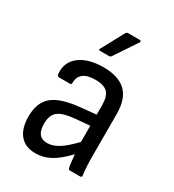

<svg xmlns="http://www.w3.org/2000/svg" viewBox="-172 -793 815 901"><g transform="rotate(30 235.0 -342.0)"><path d="M160 11Q105 11 75.5 -23.5Q46 -58 46 -124Q46 -199 90 -235.5Q134 -272 238 -282L319 -290V-338Q319 -388 299.5 -408.5Q280 -429 233 -429Q146 -429 146 -362Q146 -353 138 -353H77Q68 -353 67 -369Q63 -428 108 -463Q153 -498 235 -499Q318 -499 358.5 -460Q399 -421 399 -339V-120Q399 -51 405 -10Q407 0 396 0H341Q333 0 331 -12Q329 -21 327 -40Q325 -59 323 -78Q278 -30 240 -9.5Q202 11 160 11ZM126 -130Q126 -58 183 -58Q212 -58 243 -76.5Q274 -95 319 -142V-230L240 -223Q176 -217 151 -196.5Q126 -176 126 -130ZM183 -557Q173 -557 178 -566L244 -688Q248 -695 255 -695H319Q324 -695 325.5 -691.5Q327 -688 324 -684L243 -563Q239 -557 232 -557Z"/></g></svg>

Font: Sofia Sans Semi Condensed
Style: Regular
Weight: 400
Designer: Botio Nikoltchev, Ani Petrova
Foundry: lettersoup
Version: Version 4.100; ttfautohint (v1.8.4.7-5d5b)